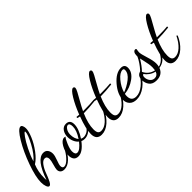

<svg xmlns="http://www.w3.org/2000/svg" viewBox="54 -1483 2303 2303"><g transform="rotate(-45 1206.0 -331.5)"><path d="M247 -39Q247 -59 262.5 -112Q278 -165 278 -190Q278 -238 240 -238Q207 -238 176.5 -195Q146 -152 127.5 -100Q109 -48 87.5 -5Q66 38 47 38Q29 38 17.5 7Q6 -24 6 -66Q6 -158 62 -315Q118 -472 190.5 -593Q263 -714 305 -714Q321 -714 329.5 -694.5Q338 -675 338 -651Q338 -604 306 -528Q274 -452 219 -378Q164 -304 108 -270Q71 -183 71 -73Q71 -57 73 -39Q162 -298 276 -298Q314 -298 333 -271.5Q352 -245 352 -208Q352 -175 330.5 -119Q309 -63 309 -40Q309 -2 339 -2Q373 -2 419 -49.5Q465 -97 495 -162L508 -150Q475 -74 423.5 -25Q372 24 316 24Q283 24 265 6.5Q247 -11 247 -39ZM300 -633Q289 -633 256.5 -587.5Q224 -542 184 -463Q144 -384 121 -309Q185 -360 244.5 -470.5Q304 -581 304 -625Q304 -633 300 -633Z M747 -63Q720 -63 699 -73Q619 32 546 32Q505 32 486 7Q467 -18 467 -59Q467 -123 503.5 -186.5Q540 -250 582 -250Q591 -250 603 -245Q584 -229 558 -165.5Q532 -102 532 -66Q532 -9 568 -9Q612 -9 675 -89Q647 -112 631.5 -149Q616 -186 616 -226Q616 -278 642.5 -315Q669 -352 714 -352Q783 -352 783 -275Q783 -197 716 -97Q734 -87 754 -87Q783 -87 814 -104.5Q845 -122 861 -159L873 -149Q854 -105 819 -84Q784 -63 747 -63ZM659 -223Q659 -155 693 -115Q751 -201 751 -269Q751 -325 721 -325Q699 -325 679 -294.5Q659 -264 659 -223Z M1147 -319V-301Q1038 -289 971 -289H956Q901 -163 901 -71Q901 -28 914 -9.5Q927 9 957 9Q1008 9 1058 -36.5Q1108 -82 1147 -162L1160 -152Q1123 -65 1060 -9.5Q997 46 928 46Q839 46 839 -53Q839 -139 897 -294Q873 -298 861 -302V-320Q897 -316 905 -316Q949 -430 999.5 -513.5Q1050 -597 1079 -597Q1087 -597 1093.5 -591Q1100 -585 1100 -575Q1100 -560 1080.5 -523Q1061 -486 1025.5 -424Q990 -362 967 -313H1004Q1087 -313 1147 -319Z M1433 -319V-301Q1324 -289 1257 -289H1242Q1187 -163 1187 -71Q1187 -28 1200 -9.5Q1213 9 1243 9Q1294 9 1344 -36.5Q1394 -82 1433 -162L1446 -152Q1409 -65 1346 -9.5Q1283 46 1214 46Q1125 46 1125 -53Q1125 -139 1183 -294Q1159 -298 1147 -302V-320Q1183 -316 1191 -316Q1235 -430 1285.5 -513.5Q1336 -597 1365 -597Q1373 -597 1379.5 -591Q1386 -585 1386 -575Q1386 -560 1366.5 -523Q1347 -486 1311.5 -424Q1276 -362 1253 -313H1290Q1373 -313 1433 -319Z M1717 -299Q1717 -226 1639 -170Q1561 -114 1469 -105Q1465 -88 1465 -69Q1465 15 1544 15Q1605 15 1667 -36Q1729 -87 1768 -162L1780 -153Q1740 -64 1669 -10Q1598 44 1523 44Q1464 44 1432.5 11.5Q1401 -21 1401 -72Q1401 -164 1485 -262Q1569 -360 1655 -360Q1717 -360 1717 -299ZM1652 -329Q1605 -329 1550 -263.5Q1495 -198 1474 -124Q1544 -149 1608.5 -199Q1673 -249 1673 -306Q1673 -329 1652 -329Z M1729 -80Q1729 -107 1737.5 -125.5Q1746 -144 1756.5 -150.5Q1767 -157 1778.5 -162Q1790 -167 1793 -170Q1857 -240 1892 -315V-327Q1892 -361 1903.5 -378Q1915 -395 1931 -395Q1947 -395 1947 -382Q1947 -380 1944 -366Q1941 -352 1941 -338Q1941 -308 1967 -227Q1993 -146 1993 -97Q1993 -70 1987 -48Q2061 -61 2113 -161L2122 -151Q2087 -48 1982 -32Q1951 51 1854 51Q1789 51 1759 12Q1729 -27 1729 -80ZM1928 -96Q1928 -124 1923 -155Q1918 -186 1909 -223.5Q1900 -261 1897 -277Q1846 -193 1800 -147Q1837 -68 1924 -49Q1928 -75 1928 -96ZM1856 16Q1902 16 1919 -33Q1879 -41 1846 -64.5Q1813 -88 1796 -116Q1774 -115 1774 -81Q1774 -43 1796.5 -13.5Q1819 16 1856 16Z M2399 -319V-301Q2290 -289 2223 -289H2208Q2153 -163 2153 -71Q2153 -28 2166 -9.5Q2179 9 2209 9Q2260 9 2310 -36.5Q2360 -82 2399 -162L2412 -152Q2375 -65 2312 -9.5Q2249 46 2180 46Q2091 46 2091 -53Q2091 -139 2149 -294Q2125 -298 2113 -302V-320Q2149 -316 2157 -316Q2201 -430 2251.5 -513.5Q2302 -597 2331 -597Q2339 -597 2345.5 -591Q2352 -585 2352 -575Q2352 -560 2332.5 -523Q2313 -486 2277.5 -424Q2242 -362 2219 -313H2256Q2339 -313 2399 -319Z"/></g></svg>

Font: Dancing Script
Style: Regular
Weight: 400
Designer: Pablo Impallari
Foundry: Pablo Impallari. www.impallari.com
Version: Version 1.002